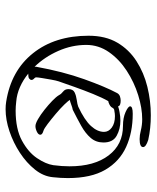

<svg xmlns="http://www.w3.org/2000/svg" viewBox="42 -652 546 669"><g transform="rotate(90 314.5 -317.0)"><path d="M239 -143Q237 -143 236 -143Q258 -125 283 -114Q308 -103 334 -101Q342 -100 350 -99.5Q358 -99 365 -99Q429 -99 469.5 -121Q510 -143 530.5 -173.5Q551 -204 555 -230Q557 -245 558 -259.5Q559 -274 559 -287Q559 -373 521 -423Q483 -473 418 -473Q390 -473 370 -482Q350 -491 350 -498Q350 -507 376 -507Q441 -507 491.5 -484Q542 -461 571 -411.5Q600 -362 600 -281Q600 -256 597 -229Q594 -196 570.5 -166.5Q547 -137 512 -114Q477 -91 437 -77.5Q397 -64 360 -64Q353 -64 346.5 -64.5Q340 -65 334 -66Q226 -83 165 -159.5Q104 -236 104 -353Q104 -412 128 -453Q152 -494 192.5 -520Q233 -546 282 -558Q331 -570 381 -570Q427 -570 467 -561Q492 -553 492 -543Q492 -531 464 -531Q450 -531 435 -535Q415 -540 395 -540Q356 -540 311 -526Q266 -512 226 -486Q186 -460 161 -424Q136 -388 136 -345Q136 -295 157 -247.5Q178 -200 212 -165V-170Q229 -264 255.5 -338Q282 -412 304 -453Q308 -460 315.5 -462.5Q323 -465 330 -465Q338 -465 343.5 -463Q349 -461 350 -456Q355 -458 360 -459Q365 -460 370 -461Q385 -464 400 -464Q429 -464 452.5 -451Q476 -438 476 -405Q476 -379 460 -360.5Q444 -342 418 -327.5Q392 -313 362 -298Q355 -297 343.5 -292.5Q332 -288 327 -288H328Q330 -283 343.5 -269Q357 -255 376 -239Q395 -223 411.5 -210.5Q428 -198 435 -196Q449 -192 449 -185Q449 -178 438.5 -173Q428 -168 419 -168Q410 -168 394.5 -177Q379 -186 362 -199.5Q345 -213 331 -226.5Q317 -240 311 -250Q307 -258 298.5 -264.5Q290 -271 290 -283Q290 -299 301.5 -304.5Q313 -310 328 -312Q343 -314 351 -317Q398 -339 418.5 -361.5Q439 -384 439 -407Q439 -423 424 -434Q409 -445 384 -445Q380 -445 375.5 -444.5Q371 -444 366 -443Q358 -443 354.5 -435.5Q351 -428 337 -423Q335 -422 332 -422Q320 -401 307 -369Q294 -337 282.5 -304.5Q271 -272 263 -249Q260 -240 257 -223Q254 -206 251.5 -191Q249 -176 249 -170Q249 -167 253.5 -163Q258 -159 258 -154Q258 -150 253 -146Q249 -143 239 -143Z"/></g></svg>

Font: Grape Nuts
Style: Regular
Weight: 400
Designer: Robert E. Leuschke
Foundry: Robert E. Leuschke
Version: Version 1.010; ttfautohint (v1.8.3)